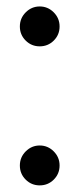

<svg xmlns="http://www.w3.org/2000/svg" viewBox="-20 -550 238 580"><path d="M57.5 -427.5Q40 -445 40 -470Q40 -495 57.8 -512.8Q75.5 -530.5 100 -530.5Q124.5 -530.5 142.2 -512.8Q160 -495 160 -470Q160 -445 142.5 -427.5Q125 -410 100 -410Q75 -410 57.5 -427.5ZM57.5 -7.5Q40 -25 40 -50Q40 -75 57.8 -92.8Q75.5 -110.5 100 -110.5Q124.5 -110.5 142.2 -92.8Q160 -75 160 -50Q160 -25 142.5 -7.5Q125 10 100 10Q75 10 57.5 -7.5Z"/></svg>

Font: Bodoni* 16pt
Style: Regular
Weight: 400
Version: Version 2.3